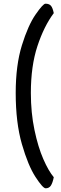

<svg xmlns="http://www.w3.org/2000/svg" viewBox="-20 -823 332 1039"><path d="M271 136Q265 166 255.5 181Q246 196 227 196Q212 196 172 134.5Q132 73 98.5 -43Q65 -159 65 -320Q65 -470 98.5 -578Q132 -686 172.5 -744.5Q213 -803 226 -803Q246 -803 255.5 -792Q265 -781 271 -752Q218 -681 182.5 -573.5Q147 -466 147 -320Q147 -213 166.5 -120Q186 -27 214.5 38Q243 103 271 136Z"/></svg>

Font: Yanone Kaffeesatz
Style: Regular
Weight: 400
Designer: Yanone (Cyrillic: Daniel Pouzeot & Huerta Tipografica)
Foundry: Yanone
Version: Version 1.100;PS 001.100;hotconv 1.0.70;makeotf.lib2.5.58329